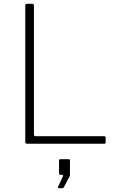

<svg xmlns="http://www.w3.org/2000/svg" viewBox="-20 -762 627 1018"><path d="M114 -732Q114 -742 123 -742H151Q160 -742 160 -732V-49Q160 -40 169 -40H532Q540 -40 540 -33V-7Q540 -3 538.5 -1.5Q537 0 533 0H123Q118 0 116 -2.5Q114 -5 114 -10V-732ZM292 236Q289 236 288 233.5Q287 231 288 228L313 174Q315 169 314 167Q313 165 309 165H301Q293 165 293 156V90Q293 82 300 82H345Q351 82 351 89V165Q351 166 350.5 168Q350 170 350 171L319 230Q317 234 314 235Q311 236 305 236Z"/></svg>

Font: Libre Franklin Thin Thin
Style: Regular
Weight: 250
Version: Version 3.000